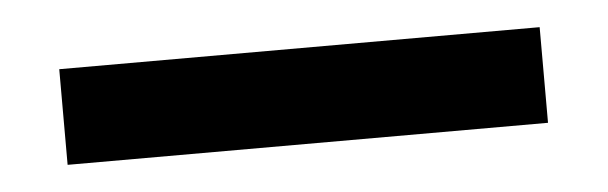

<svg xmlns="http://www.w3.org/2000/svg" viewBox="-24 -795 545 172"><g transform="rotate(-5 248.0 -709.0)"><path d="M32 -666V-752H464V-666Z"/></g></svg>

Font: Bounded
Style: Regular
Weight: 400
Designer: Vlad Churkin
Version: Version 1.0